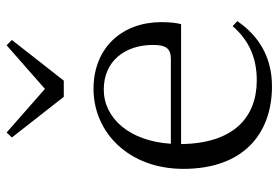

<svg xmlns="http://www.w3.org/2000/svg" viewBox="-151 -678 843 581"><g transform="rotate(-90 270.5 -387.5)"><path d="M300 14C388 14 453 -26 497 -91L482 -105C440 -57 388 -32 318 -32C206 -32 127 -102 125 -261H488C492 -277 494 -297 494 -321C494 -438 418 -526 292 -526C161 -526 50 -420 50 -254C50 -74 155 14 300 14ZM126 -292C134 -418 204 -495 290 -495C376 -495 425 -431 425 -346C425 -309 416 -292 383 -292ZM160 -789 145 -773 268 -616H317L440 -773L424 -789L292 -673Z"/></g></svg>

Font: Noto Serif CJK HK Light
Style: Regular
Weight: 300
Designer: Ryoko NISHIZUKA 西塚涼子 (kana & ideographs); Frank Grießhammer (Latin, Greek & Cyrillic); Wenlong ZHANG 张文龙 (bopomofo); San
Foundry: Adobe
Version: Version 2.001;hotconv 1.1.0;makeotfexe 2.6.0